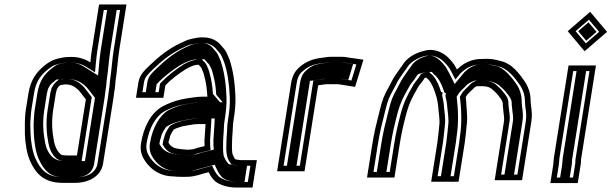

<svg xmlns="http://www.w3.org/2000/svg" viewBox="-20 -783 2745 862"><path d="M515.7 -560 547.8 -763H424.8L392.7 -560C389.8 -542 387.5 -523 385.7 -503C362.1 -517.8 329.4 -530.2 287.5 -527C279.5 -527 271.7 -526.3 264.2 -525C228.9 -518.8 210 -512.3 182.8 -491C144.8 -461.6 117.2 -424.4 107.7 -364L96.2 -292C89.5 -249.3 92.2 -217.2 91.7 -181C93.4 -138.5 100.1 -94.6 114.7 -61C139.5 -6.1 175 38 262 38H316C377.5 38 433.5 9.5 442.8 -49L489.2 -342C491.1 -354 492.8 -367 494.3 -381L496.7 -383L495.1 -386L496.4 -394L499.2 -424C506.1 -467.9 508.7 -516 515.7 -560ZM235.5 -382C237.4 -385.3 239.2 -388.3 240.9 -391C241.6 -395.2 248.1 -398 251.5 -401C257.5 -401 264.9 -404 273 -404C303.6 -404 317.7 -391.9 332.9 -378L340.4 -369C344.8 -363 349 -357.7 352.9 -353L365.4 -337L325.5 -85H281.5C276.8 -85 271.5 -85.3 265.6 -86C257.8 -86 254.6 -88.5 249.7 -93C236.4 -105.2 226.2 -126.7 222.4 -148C214.2 -190.5 210.4 -236.2 218.9 -290L230.7 -364C231.7 -370.5 234.6 -376.5 235.5 -382ZM470.7 -391.4 469.1 -378.8C467.3 -363.5 466 -353.6 464.2 -342L417.8 -49C411.6 -10.3 375.8 13 319.9 13H265.9C189.6 13 161.4 -22.4 138.1 -73.9C125.5 -103.1 118.7 -146 117 -185.2C117.2 -207 115.1 -221 116.5 -236.9C117.9 -256 118.2 -272.8 121.2 -292L132.7 -364C141.2 -417.7 163.3 -446.6 196.4 -472.3C220 -490.8 230.8 -494.4 264.7 -500.4C270.7 -501.5 276.9 -502 283.5 -502H284.5C320.6 -504.7 348.7 -494.6 369.8 -481.3L406.6 -458.2L410.9 -504.7C412.7 -524.2 414.9 -542.6 417.7 -560L445.9 -738H518.9L490.7 -560C483.4 -514.1 480.8 -466.1 474.2 -424L474 -423.2L471.3 -393.2C471.1 -392.2 471 -392.9 470.7 -391.4ZM211.3 -386.8 210.5 -382C210.2 -380.7 207.3 -374.3 205.7 -364L193.9 -290C184.9 -232.8 189 -183.6 197.5 -139.9C201.9 -115 213.2 -89.8 231 -73.5C235.9 -69 248.6 -61.4 260.2 -61C266.3 -60.4 272 -60 277.5 -60H346.5L391.9 -346.9L373.6 -370.4C369.4 -375.4 365.8 -380.1 361.4 -386.2L352.5 -396.7C336.7 -411.2 316.1 -429 276.9 -429C264.9 -429 256 -426.1 255.2 -426H245.1C234.9 -418.1 223.7 -411.8 211.3 -386.8ZM455.3 -388.2C455.5 -389.6 456 -391.5 456.3 -393.5L459.1 -423.5C466 -467.5 468.5 -514.5 475.7 -560L503.9 -738H460.9L432.7 -560C429.9 -542.4 427.6 -523.7 425.8 -504L420.3 -444L355.8 -484.5C335.1 -497.5 313 -504.1 286 -502H283.5C279.1 -502 275.2 -501.6 271.5 -501C240.8 -495.6 236.2 -494.6 213.2 -476.6C180.7 -451.5 156.6 -420.7 147.7 -364L136.2 -292C133.1 -272.1 132.8 -254.8 131.4 -236.2C129.9 -219.2 132.1 -204.3 131.9 -183.7C133.6 -143.3 140.5 -99.9 153.5 -69.8C178.2 -15.2 206.9 13 265.9 13H319.9C357 13 395.1 -0.8 402.8 -49L449.2 -342C451.4 -355.8 453.6 -372.7 455.3 -388.2ZM195.5 -382 196 -385.1C198.2 -389 199.8 -392 202.3 -395.9C206.6 -405.3 218 -413.2 220.3 -414.8L233.3 -426H251.5C252.9 -426.3 263.7 -429 276.9 -429C329.2 -429 352.9 -406.2 368 -392.4L376.9 -381.7C381.3 -375.7 384.9 -371 389.2 -365.9L406.5 -343.8L361.5 -60H277.5C271 -60 263.7 -60.5 258 -61C233.6 -62.6 220.1 -73.7 215.8 -77.6C197 -94.8 186.7 -118.9 182.5 -142.8C174.1 -186.1 170.1 -234.1 178.9 -290L190.7 -364C192.2 -373.6 195.2 -380.3 195.5 -382Z M713.5 -344 722.2 -399C748.6 -428.1 782 -451.8 814.9 -473L830.2 -481C835.9 -483.7 841.3 -486 846.3 -488C849.7 -489.6 861.4 -491.2 863.9 -492H871.9C876.5 -486.5 881.3 -483.4 884.5 -477C888.9 -466.1 894.7 -455.4 897 -442C905.2 -414.2 908.9 -384.8 910.8 -352C910.5 -350.7 910.7 -349.7 911.3 -349H888.3C862.2 -349 841.8 -344.2 817 -341L791.2 -336C762.9 -329.7 733.5 -317.9 709.3 -305C657.7 -275.9 624.9 -213.8 613 -139C608.9 -113 614.1 -89.5 623.6 -73C645.6 -32.3 691.2 9 759.6 9C768 10.3 780.3 11 796.3 11C837.4 12.6 859.3 6.9 890.5 -3L916.6 -10C923.9 5.7 934.8 21.1 946.1 31C967.5 47.6 1002.1 59 1041.7 59H1113.7L1133.1 -64H1061.1C1054.7 -64 1042.6 -66.8 1035.8 -68C1031 -73.7 1026.9 -85.4 1023.6 -92C1020.5 -109.5 1021.3 -131.9 1021.9 -151L1022.6 -168C1022.6 -172 1023.2 -180 1024.4 -192C1026 -217.5 1024.9 -220 1028.6 -244C1035.3 -285.9 1038.4 -317.8 1036.9 -353C1034.4 -413.1 1026.5 -468.4 1009.9 -517L999.7 -541C994.8 -552.3 988.1 -562.3 979.4 -571L968.5 -584C953.6 -600.4 927.1 -615 896.4 -615H877.4C869.3 -614.3 859 -612.7 846.6 -610C822.2 -605.5 810.7 -598.9 791.4 -590C737.8 -565.1 692.1 -528.6 650.9 -488.5C628 -466.3 606.8 -447 601.4 -413L590.5 -344ZM902.8 -226C901.9 -207.8 899 -169.4 897.9 -151L898.2 -134C897.9 -132 897.9 -129.7 898.1 -127L865.8 -119C858.8 -116.2 846.5 -112 837.7 -112C834.3 -111.3 827.9 -111 818.6 -111C807.4 -111.7 800.1 -112.3 796.9 -113C794.2 -113 788.7 -113.7 780.2 -115L770.5 -117C754 -120.4 743.7 -129.8 736.5 -142L737.9 -151C739.1 -154.3 740.4 -158.3 741.8 -163C743.7 -174.7 746.8 -180.3 753.3 -191L759.8 -201C766.8 -205.7 779.1 -209.9 786.6 -212L799.2 -216C819.5 -218.8 846.7 -226 868.8 -226ZM763.5 -16C705.7 -16 665.9 -51.1 646.2 -87.6C638.9 -100.3 634.8 -118.5 638 -139C649.3 -209.9 679.8 -261.3 718.8 -283.6C740.8 -295.2 768.2 -306 792.6 -311.6L817.2 -316.3C843.8 -319.9 861.6 -324 884.3 -324H967.7L935.8 -361.9C933.7 -394.8 929.9 -423 921.7 -451.2C918.5 -468.1 911.9 -480.1 908.3 -489.1C903.8 -500.5 894.3 -507.4 892.4 -509.7L886.2 -517H863.8C850.8 -512.9 833.1 -508.3 821.9 -503L804.8 -494.1C767.6 -470.3 730.5 -442.6 698.5 -407.3L692.4 -369L619.4 -369L626.4 -413C630.2 -436.7 643.1 -448.7 667.1 -472.1C707 -510.8 749.8 -544.8 799.1 -567.6C820 -577.3 826 -581.5 847.8 -585.5C859.7 -588.1 868.7 -589.4 874.5 -590H892.4C915.3 -590 937.3 -577.9 948.3 -566L959.5 -552.7C966.6 -545.6 972.2 -537.5 976.1 -528.4L986 -505.1C1001.6 -459.2 1009.2 -406.4 1011.6 -348.1C1013 -315 1010.2 -285.2 1003.6 -244C999.7 -218.9 1000.6 -212.7 999.2 -190.1C997.8 -176.5 997.3 -169.8 997.3 -164.5L996.6 -148C995.3 -108.9 993.7 -76 1015.3 -50.3L1020.1 -44.7C1031.2 -42.7 1040.4 -39 1057.2 -39H1104.2L1092.6 34H1045.6C1011 34 981.2 23.6 964 10.8C955.6 3.3 946 -10.1 939.9 -23.2L932.5 -39.1L886.9 -26.9C855.9 -17.1 840.4 -12.5 800.7 -14C781.4 -14 773.8 -16 763.5 -16ZM929.1 -251H872.8C844.5 -251 816.4 -243.1 797.3 -240.4L783 -235.9C770.6 -232.4 756 -226.3 742.7 -217.5L732.3 -201.7C726.2 -191.4 719.8 -179.2 717.1 -164.9C715.4 -159.2 714.8 -157.6 713.3 -153.5L710.2 -133.7C721.1 -115.3 734.4 -98.1 761.7 -92.5L772 -90.4C789.8 -87.6 794.4 -87.2 813.9 -86H814.6C823.5 -86 830.3 -86.3 836.2 -87C851.9 -88 861.3 -91.9 870.1 -95.2L925.5 -109L923.3 -133.1C923.3 -133.8 923.3 -134.3 923.3 -134.3L923.6 -136.2L923.2 -154.4C924.4 -174.3 927.2 -209.9 928.1 -228.8ZM800.2 -14H801.4C835.9 -12.6 845.9 -15.8 876.4 -25.5L943.9 -43.5L955.3 -19.1C961.5 -5.7 971.3 7.7 979 14.7C993.9 25.8 1018.6 34 1045.6 34H1077.6L1089.2 -39H1057.2C1036.8 -39 1026.1 -43.1 1021.6 -43.8L1006.8 -46.4L999.8 -54.7C989.6 -66.9 987.6 -77.6 984 -84.6C980.5 -104.9 981.1 -129 981.7 -149.1L982.4 -165.8C982.4 -170.6 982.9 -177.8 984.3 -190.8C985.7 -214.4 984.7 -219.3 988.6 -244C995.2 -285.5 998.1 -316 996.7 -349.9C994.3 -408.9 986.8 -461.6 970.7 -509L960.8 -532.4C956.6 -542.2 950.8 -550.2 944 -557L932.8 -570.4C921.6 -582.5 902.8 -590 892.4 -590H876.5C850.1 -586.9 840 -582.8 813.3 -570.5C766.9 -549 724 -515.3 684.1 -476.5C660.5 -453.6 645.8 -440.9 641.4 -413L634.4 -369L677.4 -369L683.1 -404.6C714.5 -439.2 752 -466.8 789.1 -490.5L807.2 -500C815.4 -503.8 816.7 -504.5 828.2 -509.1C842.3 -514.3 848.7 -514.1 857.9 -517H898.1L907.9 -505.2C909.9 -502.9 917.5 -497.5 923 -486.6C928 -476.7 933.3 -465.8 936.8 -448C945 -419.9 948.8 -391.2 950.8 -358.1L979.5 -324H884.3C866.8 -324 851.9 -320.7 823.5 -316.8L800.5 -312.4C779.5 -307.5 753.4 -297.2 734.2 -287C698.6 -266.5 664.5 -211.6 653 -139C649.4 -116.4 654.1 -96.4 661.7 -83.2C682.8 -44.3 722.6 -16 763.5 -16H768.4C776.4 -14.7 781.6 -14 800.2 -14ZM944.1 -251 943 -227.7C942.1 -209.1 939.3 -172.4 938.1 -153.1L938.4 -135.4L938.2 -134C938.2 -133.7 938.1 -132.6 938.2 -130.9L940 -111.4L881.1 -96.8C873 -93.8 863.3 -89.1 839.5 -87.1C831.9 -86.3 823.5 -86 814.6 -86H812.7C793.3 -87.2 783.4 -88.1 765.5 -90.9L754.6 -93.2C718.6 -100.6 706.1 -118.8 695.6 -136.4L698.2 -152.6C699.5 -156.3 700.4 -158.8 702 -164.2C704.3 -177.2 709.3 -187 716 -198.1L726 -213.2C741.5 -223.6 756.8 -229.9 772.4 -234.4L788.8 -239.6C807.4 -242.2 834.4 -251 872.8 -251Z M1347.2 -14 1408.4 -400 1422.7 -402C1431 -403 1439.3 -405 1447.1 -405H1496.1C1498.1 -405 1501.1 -404.7 1505 -404L1574.2 -393L1611.6 -515L1542.2 -525C1533.1 -527 1524.3 -528 1515.6 -528H1466.6C1458.6 -528 1450.5 -527.3 1442.3 -526C1395 -520.8 1365.4 -513.2 1332.3 -488C1308.7 -469.6 1293 -448.5 1286.8 -409L1224.2 -14ZM1326.2 -39H1253.2L1311.8 -409C1317.1 -442.5 1327.3 -454.8 1345.8 -469.2C1373.1 -489.9 1395.2 -496.1 1441.1 -501.2C1448.3 -501.9 1455.6 -503 1462.7 -503H1511.7C1518.6 -503 1526.3 -502.1 1533.9 -500.4L1579.8 -493.8L1557.7 -421.6L1512.9 -428.7C1508.6 -429.4 1504.7 -430 1500.1 -430H1451.1C1439 -430 1430.1 -427.6 1423.3 -426.8L1386.8 -421.7ZM1311.2 -39 1371.5 -419.9 1418.2 -426.4C1422.6 -427 1432.5 -430 1451.1 -430H1500.1C1508.6 -430 1514 -429 1518.8 -428.2L1543.6 -424.3L1565.4 -495.4L1527.4 -500.9C1522.1 -502.1 1515.6 -503 1511.7 -503H1462.7C1458.2 -503 1453.7 -502.6 1448.8 -501.8C1404 -494.6 1391 -494.9 1362.6 -473.5C1344.8 -459.5 1332.5 -445.3 1326.8 -409L1268.2 -39Z M2076.3 -229C2077.7 -242.3 2077.7 -259 2076.2 -279C2073.7 -306.3 2074.1 -322 2071 -347L2077.7 -358C2082.5 -363.8 2095.3 -375.8 2099 -379C2104.1 -384 2110.6 -391.8 2117.6 -395C2118.9 -395 2120.3 -395.3 2121.7 -396H2146.7C2167.7 -396 2181.9 -390.2 2192.2 -380C2205.3 -368.9 2211.5 -362.4 2220.4 -350C2227.7 -341.4 2239.7 -326.7 2237.3 -311C2237.7 -305.7 2238.4 -299.3 2239.2 -292C2240.1 -271.4 2245.7 -257 2242.2 -235L2200.9 26H2323.9L2365.2 -235C2369.9 -264.7 2367.4 -285.7 2363.9 -309L2362.8 -321C2362.4 -326.3 2362.1 -331 2362.1 -335C2361.8 -365.1 2352.1 -391.6 2339.3 -412C2313.4 -450.3 2279.1 -499.3 2223.8 -510C2207.8 -514.5 2187.8 -519 2166.2 -519C2158.2 -519 2147.5 -518.7 2134 -518C2095 -516.8 2059.4 -497.7 2037.4 -476C2035.2 -474.7 2033.2 -473 2031.6 -471C2027.5 -479 2023.4 -486.3 2019.1 -493C1995.8 -524 1968.2 -556.2 1913.5 -559C1902.2 -559 1889.2 -556.7 1874.4 -552C1840.1 -543 1806 -521.2 1789.2 -494C1786.5 -489.3 1782.7 -484 1777.7 -478C1766.4 -460.8 1754.5 -446 1743.6 -427L1726.4 -394C1704.7 -354.5 1697.6 -339.9 1684 -284C1669.8 -228.1 1660.1 -189.7 1651.4 -135L1627.8 14H1750.8L1774.4 -135C1782.4 -185.8 1790.3 -219.2 1804.1 -272C1817.9 -322.8 1831.5 -347 1852.8 -384C1858.5 -396.8 1867.6 -406.4 1876 -417L1886.6 -433C1888 -433.7 1889.4 -434 1890.7 -434C1891.5 -434.7 1892.2 -435 1892.9 -435C1896.2 -431.1 1901.7 -428.1 1904.3 -425C1920.2 -406.1 1930.2 -379.1 1937.9 -353L1936.6 -351L1939.4 -350C1939.3 -349.3 1939.5 -348.3 1940 -347C1944 -331.3 1947.3 -312 1948.4 -293C1949.5 -279.3 1955.1 -240.5 1952.5 -224L1949.4 -192C1948.7 -183.3 1947.8 -175.7 1946.8 -169C1946.2 -161 1945.2 -152.7 1943.8 -144L1915.8 33H2038.8L2066.8 -144C2068.3 -153.3 2069.4 -162.3 2070.1 -171C2073 -189.7 2073.4 -211 2076.3 -229ZM2045.1 -171 2044.9 -170C2044.3 -161.7 2043.2 -153.1 2041.8 -144L2017.7 8H1944.7L1968.8 -144C1970.2 -152.6 1971.4 -163.7 1971.9 -170C1973.3 -179.1 1973.9 -185.2 1974.6 -193.7L1977.6 -224.9C1981.1 -249.9 1974.6 -286.3 1973.7 -298.5C1972.6 -317.8 1969 -338.7 1965.1 -354.4L1967.3 -368L1960.1 -370.5C1952.1 -396.3 1942.3 -421.8 1924.8 -442.7C1918.5 -450.2 1913.8 -452.2 1913.4 -452.7L1907.2 -460H1896.9C1885.9 -457.4 1879 -455.4 1870.9 -451.6L1856.2 -429.4C1848.5 -419.7 1838.8 -409.5 1830.5 -392.3C1809.1 -355 1794.1 -327.5 1779.7 -274.7C1765.7 -221.4 1757.6 -186.7 1749.4 -135L1729.7 -11H1656.7L1676.4 -135C1684.9 -188.6 1694.2 -225.4 1708.5 -281.8C1722.1 -337.5 1726.4 -345.2 1748.4 -385.2L1765.5 -418C1775 -434.4 1785.9 -448.2 1797.4 -465.4C1804 -473.7 1806.8 -477.8 1810.6 -484C1825.5 -507.6 1870.8 -533.6 1909 -534C1953.1 -531.4 1975.4 -506.1 1997.5 -476.8C2001.3 -470.8 2004.9 -464.4 2008.6 -457.1L2024.5 -425.9L2049.2 -456L2051.1 -457.1C2069.2 -474.9 2097.2 -492 2131.1 -493C2144.8 -493.7 2154.8 -494 2162.2 -494C2180.8 -494 2199.2 -489.9 2214.3 -485.6C2259.3 -476.9 2291.2 -434.9 2317.3 -396.3C2328.7 -377.8 2336.5 -355.8 2336.7 -330.9C2336.8 -326 2337.1 -320.8 2337.6 -314.9L2338.8 -302.3C2342.2 -279.2 2344.4 -261.5 2340.2 -235L2302.8 1H2229.8L2267.2 -235C2271.7 -263.5 2265.2 -281.1 2264.5 -296.9C2264.3 -302.9 2263 -311.5 2262.7 -314.6C2265.1 -342.6 2247 -360.5 2241.4 -367.1C2231.9 -380.2 2222.9 -389.2 2210.9 -399.5C2196.1 -413.8 2176 -421 2150.7 -421H2119.8L2117.6 -420H2115.6L2109.9 -417.4C2094.4 -410.2 2086.3 -399 2083.2 -395.9C2076 -389.4 2065.5 -379.6 2057.7 -370.2L2044.7 -349C2051 -299.7 2054.8 -232.6 2045.1 -171ZM2030 -170.4 2030.1 -171C2040 -233.6 2036.6 -297.9 2030.2 -348.3L2041.2 -366.3C2048.6 -375.3 2058.9 -384.8 2066.2 -391.4C2069.1 -394.3 2075 -404.9 2095.7 -414.5L2107.5 -420H2109.5L2111.6 -421H2150.7C2184.4 -421 2210.8 -410.2 2226.1 -395.4C2238 -385.3 2247.8 -375.3 2257 -362.6C2263.9 -354.4 2280 -336.6 2277.5 -313.2C2278 -308.2 2278.5 -303.4 2279.4 -295.7C2280.2 -276.8 2286.4 -261.5 2282.2 -235L2244.8 1H2287.8L2325.2 -235C2329.6 -262.9 2327.4 -280.6 2323.8 -304.7L2322.7 -317.1C2322.2 -322.8 2321.9 -327.8 2321.9 -332.4C2321.6 -359.2 2313.1 -382.5 2301.8 -400.7C2275.2 -440.1 2240.2 -479.9 2208.5 -486.1C2193.3 -489 2176.8 -494 2162.2 -494C2155.6 -494 2146.9 -493.8 2132.7 -493C2111.1 -492.4 2086.3 -479.5 2067.8 -461.3L2066 -460.2L2021.3 -406L1993.2 -461.4C1989.4 -468.8 1986.2 -474.5 1981.9 -481.2C1958.4 -512.4 1936.4 -531.8 1908.3 -534C1905.6 -533.8 1899 -532.9 1889.8 -529.9C1867.1 -522.8 1841.1 -510.1 1826.8 -487.4C1823.4 -481.8 1819.7 -476.5 1814 -469.5C1802.7 -452.4 1791.3 -438.1 1781.6 -421.1L1764.4 -388.3C1742.5 -348.4 1737.3 -338.6 1723.7 -282.6C1709.4 -226.4 1699.9 -189 1691.4 -135L1671.7 -11H1714.7L1734.4 -135C1742.5 -186.4 1750.6 -220.6 1764.4 -273.7C1778.6 -325.7 1793.3 -352.4 1814.6 -389.4C1821.9 -404.9 1832.2 -416.1 1839.7 -425.4L1854.4 -447.7L1864.7 -452.5C1868.6 -454.3 1890 -458.3 1896.9 -460H1919L1928.8 -448.3C1929.3 -447.9 1934 -445.8 1940.3 -438.3C1957.9 -417.3 1967.3 -392.6 1975.2 -367.3L1981.8 -365L1979.8 -352.6C1984 -336.4 1987.5 -316 1988.6 -296.5C1989.5 -283.8 1995.7 -246.4 1992.6 -224.5L1989.5 -193.1C1988.8 -184.5 1988.1 -177.7 1986.9 -169.7C1986.2 -161.4 1985.2 -152.8 1983.8 -144L1959.7 8H2002.7L2026.8 -144C2028.3 -153.2 2029.3 -162 2030 -170.4Z M2464 -44 2450.8 39H2573.8L2587 -44C2588.2 -52 2588.8 -59.7 2588.6 -67L2655.5 -489H2532.5L2466.2 -71C2464.8 -62.1 2465.2 -51.6 2464 -44ZM2528.8 -643 2604.6 -553 2705.4 -640 2629.6 -730ZM2562 -44 2552.8 14H2479.8L2489 -44C2490.8 -55.4 2490.4 -65.4 2491.2 -71L2553.5 -464H2626.5L2563.3 -64.7C2563.4 -58.3 2563.2 -51.5 2562 -44ZM2564.2 -643 2624 -694.6 2670 -640 2610.2 -588.4ZM2548.4 -65.6 2611.5 -464H2568.5L2506.2 -71C2505.2 -64.2 2505.6 -54 2504 -44L2494.8 14H2537.8L2547 -44C2548.2 -51.7 2548.5 -58.9 2548.4 -65.6ZM2576 -643 2612.1 -600.2 2658.2 -640 2622.1 -682.8Z"/></svg>

Font: Tape
Style: Regular
Weight: 500
Foundry: Cannot Into Space Fonts
Version: Version 0.97